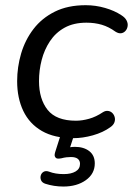

<svg xmlns="http://www.w3.org/2000/svg" viewBox="-20 -515 504 728"><path d="M258.3 8.9Q186.2 8.9 138.9 -18.3Q91.7 -45.5 68.3 -94.4Q45 -143.3 45 -207.2Q45 -260.6 60.1 -312.1Q75.3 -363.6 106.9 -404.9Q138.5 -446.2 187.8 -470.8Q237.2 -495.3 305 -495.3Q342.6 -495.3 378.4 -484.9Q414.2 -474.6 440.1 -457.4Q454.3 -448.5 459.9 -437.5Q465.6 -426.4 463.9 -415.7Q462.2 -404.9 455.5 -397.6Q448.9 -390.3 439.2 -388.9Q429.4 -387.6 417.7 -395Q392.5 -413.3 365.8 -421.2Q339 -429 307.7 -429Q259.4 -429 225.1 -410.1Q190.9 -391.2 169.5 -358.9Q148.1 -326.7 138 -287.6Q127.9 -248.5 127.9 -207.6Q127.9 -139.5 160.6 -98.4Q193.4 -57.3 267.9 -57.3Q291.6 -57.3 317.9 -64.7Q344.2 -72.1 369.8 -89.3Q380 -95.8 389.9 -94.4Q399.7 -93 406.3 -86.2Q412.9 -79.4 415.1 -69.9Q417.4 -60.3 413.5 -50.3Q409.6 -40.3 398 -32.5Q370.9 -12.8 332.2 -1.9Q293.5 8.9 258.3 8.9ZM220.3 192.3Q202.3 192.3 184.9 189.6Q167.4 186.8 152 181.8Q139.7 177.8 135.8 168.6Q131.9 159.5 134.6 150.2Q137.4 140.8 145.7 136.2Q154.1 131.5 166.4 136Q177.9 140.5 191.7 142.8Q205.5 145.1 221.7 145.1Q249.7 145.1 266.5 135.2Q283.4 125.4 283.4 106.2Q283.4 94.1 274.9 87.2Q266.4 80.4 248.9 80.4Q241.4 80.4 232 81.4Q222.7 82.5 213.6 85Q206.1 86.5 200.4 86.5Q194.7 86.5 191.2 83.1Q187.7 79.1 187.2 74.7Q186.7 70.2 189.2 61.7L215.3 -20H266.5L241.9 55.5L217.8 49.2Q230.3 45.8 242.1 43.8Q253.8 41.8 263.8 41.8Q297.5 41.8 318.5 58Q339.4 74.2 339.4 104.6Q339.4 143.9 305.5 168.1Q271.6 192.3 220.3 192.3Z"/></svg>

Font: Nunito ExtraLight
Style: Italic
Weight: 200
Italic angle: -9°
Designer: Vernon Adams
Foundry: Vernon Adams
Version: Version 3.602